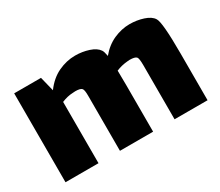

<svg xmlns="http://www.w3.org/2000/svg" viewBox="-102 -756 1172 1023"><g transform="rotate(-30 484.0 -244.5)"><path d="M923 -253V35H720V-233V-297Q720 -341 712 -349Q702 -359 671 -359L657 -358Q620 -355 587 -341Q588 -316 588 -253V35H384V-233V-304Q384 -341 376 -349Q367 -359 336 -359L321 -358Q288 -357 252 -342V35H49V-512H214L236 -423Q275 -476 326 -500Q377 -524 430 -524Q474 -524 513.5 -511Q553 -498 569 -474Q576 -464 581 -435Q619 -481 667.5 -502.5Q716 -524 765 -524Q809 -524 849 -511Q889 -498 904 -474Q923 -446 923 -253Z"/></g></svg>

Font: Lalezar
Style: Bold
Weight: 700
Designer: Borna Izadpanah
Foundry: Borna Izadpanah
Version: Version 1.003;January 24, 2021;FontCreator 13.0.0.2683 64-bi